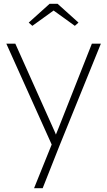

<svg xmlns="http://www.w3.org/2000/svg" viewBox="-20 -753 560 1003"><path d="M158 230 250 2 13 -525H60L261 -76Q265 -68 267.5 -61.5Q270 -55 272 -50Q278 -65 285 -82L460 -525H507L290 10L203 230ZM149 -618 130 -635 239 -733H281L390 -635L371 -618L260 -698Z"/></svg>

Font: Readex Pro Light
Style: Regular
Weight: 300
Designer: Bonnie Shaver-Troup, Thomas Jockin
Foundry: Lexend
Version: Version 1.200; ttfautohint (v1.8.3)